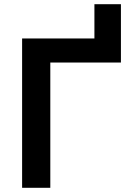

<svg xmlns="http://www.w3.org/2000/svg" viewBox="-20 -899 622 919"><path d="M85.8 0V-715H506.2L431.9 -650.1V-879H558.8V-599.6H148.3L220.8 -682.7V0Z"/></svg>

Font: Wix Madefor Display
Style: Regular
Weight: 400
Designer: Dalton Maag Ltd
Foundry: Dalton Maag Ltd
Version: Version 3.100